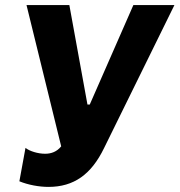

<svg xmlns="http://www.w3.org/2000/svg" viewBox="-20 -720 704 753"><path d="M170 13C270 13 338 -36 388 -139L664 -700H503L332 -310H323L252 -700H84L220 -146C203 -125 181 -117 157 -117C129 -117 96 -127 80 -140L56 -9C90 5 133 13 170 13Z"/></svg>

Font: Fixel Text 20240404
Style: Bold Italic
Weight: 700
Width: 4
Italic angle: -10°
Designer: AlfaBravo + MacPaw
Foundry: Kyrylo Tkachov, Marchela Mozhyna, Serhii Makarenko, Maria Weinstein, Zakhar Kryvoshyya
Version: Version 1.211;Glyphs 3.2 (3225)